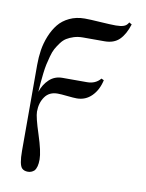

<svg xmlns="http://www.w3.org/2000/svg" viewBox="-79 -508 601 792"><g transform="rotate(10 222.0 -111.5)"><path d="M409.2 -444.8Q395.5 -401.4 372.8 -379.2Q350.1 -356.9 311 -356.9H220.2Q200.2 -356.9 183.1 -351.6Q166 -346.2 153.3 -338.4Q140.6 -330.6 130.1 -316.2Q119.6 -301.8 112.5 -289.1Q105.5 -276.4 99.9 -255.6Q94.2 -234.9 91.1 -220.2Q87.9 -205.6 85 -181.2Q82 -156.7 81.1 -142.8Q80.1 -128.9 78.1 -104Q88.9 -136.2 111.3 -157.2Q133.8 -178.2 166 -178.2H269Q304.7 -178.2 325.2 -203.1L335.9 -198.2Q326.7 -156.2 301 -130.6Q275.4 -105 238.8 -105Q225.6 -105 198.7 -107.9Q171.9 -110.8 158.2 -110.8Q123 -110.8 105 -85.2Q86.9 -59.6 86.9 -22.9Q86.9 0 109.4 68.6Q131.8 137.2 131.8 169.9Q131.8 203.6 119.1 217.8Q107.4 228 92.8 228Q76.7 228 67.9 219.2Q54.2 205.6 54.2 147V-212.9Q54.2 -245.1 58.8 -275.1Q63.5 -305.2 75.4 -334.7Q87.4 -364.3 105 -386.2Q122.6 -408.2 150.9 -421.6Q179.2 -435.1 214.8 -435.1Q236.8 -435.1 280.3 -432.1Q323.7 -429.2 345.2 -429.2Q365.7 -429.2 378.4 -433.6Q391.1 -438 397.9 -451.2Z"/></g></svg>

Font: Linux Biolinum G
Style: Regular
Weight: 400
Designer: Philipp H. Poll
Foundry: Philipp H. Poll
Version: Version 1.1.0 ; ttfautohint (v1.6)